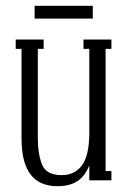

<svg xmlns="http://www.w3.org/2000/svg" viewBox="-20 -620 442 660"><path d="M178 20Q138 20 110.5 3Q83 -14 68.5 -50.5Q54 -87 54 -145V-452H34V-484H130V-452H110V-145Q110 -91 124.5 -54.5Q139 -18 192 -18Q237 -18 262 -52Q287 -86 287 -165V-452H267V-484H363V-452H343V-32H363V0H287V-69H293Q280 -24 252.5 -2Q225 20 178 20ZM99 -600H299V-556H99Z"/></svg>

Font: Margherita Variable
Style: Regular
Weight: 400
Designer: James Puckett
Foundry: Dunwich Type Founders
Version: Version 1.008